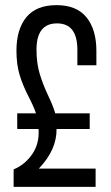

<svg xmlns="http://www.w3.org/2000/svg" viewBox="-20 -727 431 747"><path d="M200 -707Q278 -707 316.5 -659.5Q355 -612 355 -529V-473H281V-533Q281 -636 202 -636Q122 -636 122 -534Q122 -480 135 -438Q148 -396 167.5 -355Q187 -314 195 -286H329V-225H200Q201 -144 131 -71H352V0H33V-68Q77 -86 105.5 -127.5Q134 -169 130 -225H47V-286H120Q112 -311 90.5 -352.5Q69 -394 56.5 -435Q44 -476 44 -530Q44 -613 82.5 -660Q121 -707 200 -707Z"/></svg>

Font: TypoPRO Bebas Neue
Style: Regular
Weight: 400
Designer: Ryoichi Tsunekawa
Foundry: Ryoichi Tsunekawa
Version: Version 001.003